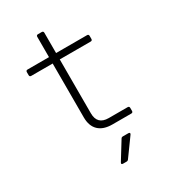

<svg xmlns="http://www.w3.org/2000/svg" viewBox="-223 -819 1047 1173"><g transform="rotate(-30 300.0 -232.5)"><path d="M355 0Q292 0 258.5 -32Q225 -64 225 -125V-505H74Q62 -505 62 -517V-538Q62 -550 74 -550H225V-693Q225 -705 237 -705H263Q275 -705 275 -693V-550H493Q505 -550 505 -538V-517Q505 -505 493 -505H275V-125Q275 -45 355 -45H488Q500 -45 500 -33V-12Q500 0 488 0ZM292 240Q276 240 284 226L360 103Q364 95 374 95H412Q420 95 422 99.5Q424 104 419 110L330 233Q325 240 316 240Z"/></g></svg>

Font: Pitagon Sans Mono Thin
Style: Regular
Weight: 100
Monospace: yes
Designer: Travis Tran
Foundry: Pitagon
Version: Version 1.001; ttfautohint (v1.8.4.7-5d5b);gftools[0.9.26]